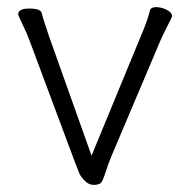

<svg xmlns="http://www.w3.org/2000/svg" viewBox="-20 -504 530 539"><path d="M31 -464Q31 -480 62.5 -480Q94 -480 97 -467.5Q100 -455 106 -437.5Q112 -420 117 -404L237 -67L376 -404Q394 -446 401 -475Q404 -484 418.5 -484Q433 -484 448 -476.5Q463 -469 463 -458Q463 -456 449.5 -430Q436 -404 429 -387L293 -66Q284 -45 276 -19.5Q268 6 262 10.5Q256 15 242.5 15Q229 15 217 2.5Q205 -10 202 -19Q199 -28 191 -47L63 -390Q57 -407 44 -434Q31 -461 31 -464Z"/></svg>

Font: ToneOZ-Pinyin-WenKai-Light
Style: Light
Weight: 300
Designer: Fontworks Inc.
Foundry: ToneOZ
Version: Version 0.240331